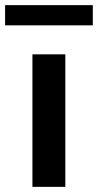

<svg xmlns="http://www.w3.org/2000/svg" viewBox="-72 -727 381 747"><path d="M54.2 0V-515.6H182.1V0ZM289.1 -707V-628.4H-52.2V-707Z"/></svg>

Font: Inter Display Semi Bold
Style: Regular
Weight: 600
Designer: Rasmus Andersson
Foundry: rsms
Version: Version 4.000;git-37864ae